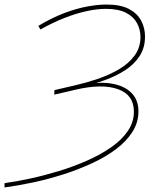

<svg xmlns="http://www.w3.org/2000/svg" viewBox="-100 -724 686 846"><path d="M-80 102V83Q-28 76 34 62.5Q96 49 160 29.5Q224 10 283 -16Q342 -42 389 -74.5Q436 -107 463 -146.5Q490 -186 490 -232Q490 -306 420 -331Q350 -356 234 -329L139 -307L140 -327L231 -348Q279 -359 329.5 -376Q380 -393 423 -418Q466 -443 492.5 -478.5Q519 -514 519 -561Q519 -593 504 -621.5Q489 -650 455.5 -667.5Q422 -685 366 -685Q329 -685 284 -675.5Q239 -666 187 -646Q135 -626 78 -594L69 -610Q129 -646 183.5 -666.5Q238 -687 285 -695.5Q332 -704 369 -704Q432 -704 469 -684Q506 -664 522.5 -632Q539 -600 539 -563Q539 -514 515.5 -477.5Q492 -441 452 -415Q412 -389 362 -371Q312 -353 259 -341L260 -349Q334 -365 390 -356Q446 -347 478 -316Q510 -285 510 -233Q510 -184 483 -142Q456 -100 409.5 -65.5Q363 -31 303 -3.5Q243 24 177 45Q111 66 45 80Q-21 94 -80 102Z"/></svg>

Font: Montserrat Thin Thin
Style: Italic
Weight: 250
Italic angle: -11.3°
Version: Version 9.000